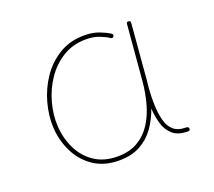

<svg xmlns="http://www.w3.org/2000/svg" viewBox="-92 -617 822 738"><g transform="rotate(-20 319.5 -248.0)"><path d="M278.8 -15.6Q328.1 -15.6 362.3 -35.9Q396.5 -56.2 418.2 -90.3Q439.9 -124.5 451.4 -167.2Q462.9 -210 466.8 -254.4L486.3 -482.4Q487.3 -490.7 495.1 -489.7Q503.9 -488.8 502.9 -480.5L483.9 -252.4Q482.9 -238.8 481 -225.6Q481 -225.6 481 -225.1Q477.5 -183.6 479.5 -143.1Q481.4 -112.3 488.5 -86.7Q495.6 -61 513.4 -45.7Q531.2 -30.3 564.9 -30.3Q573.2 -30.3 574.2 -22Q575.2 -13.7 565.9 -13.7Q524.9 -13.7 503.2 -33.2Q481.4 -52.7 473.1 -82.5Q464.8 -112.3 462.9 -143.1V-145Q449.2 -105 425.8 -71.8Q402.3 -38.6 366.5 -18.8Q330.6 1 279.8 1Q218.8 1 176 -27.8Q133.3 -56.6 110.1 -103.8Q86.9 -150.9 84 -204.6Q81.5 -252.9 95.5 -304.2Q109.4 -355.5 138.9 -399.2Q168.5 -442.9 213.1 -470Q257.8 -497.1 316.4 -497.1Q350.1 -497.1 376 -487.3Q401.9 -477.5 417.5 -467.3Q425.3 -462.4 420.9 -455.1Q416.5 -447.8 408.7 -452.6Q394.5 -462.4 371.3 -471.4Q348.1 -480.5 317.4 -480.5Q263.7 -480.5 222.4 -455.1Q181.2 -429.7 153.3 -388.7Q125.5 -347.7 112.3 -299.3Q99.1 -251 101.6 -204.6Q104.5 -153.8 125.5 -110.6Q146.5 -67.4 185.1 -41.5Q223.6 -15.6 278.8 -15.6Z"/></g></svg>

Font: Mikhak-DS1-FD Thin
Style: Regular
Weight: 100
Designer: Amin Abedi
Version: Version 3.2